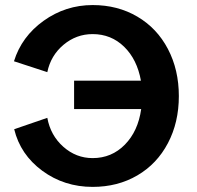

<svg xmlns="http://www.w3.org/2000/svg" viewBox="-20 -730 780 759"><path d="M272.9 -411.1H537.1Q522 -495.1 470.7 -545.2Q419.4 -595.2 346.2 -595.2Q281.7 -595.2 231.2 -553Q180.7 -510.7 167 -444.8L35.2 -487.8Q65.4 -585.4 152.3 -647.7Q239.3 -710 346.2 -710Q445.3 -710 522.9 -664.3Q600.6 -618.7 643.8 -536.4Q687 -454.1 687 -350.1Q687 -246.1 643.8 -164.1Q600.6 -82 522.9 -36.6Q445.3 8.8 346.2 8.8Q233.9 8.8 147.2 -54.9Q60.5 -118.7 36.1 -219.2L167 -264.2Q179.7 -194.8 230.2 -149.9Q280.8 -105 346.2 -105Q421.4 -105 473.6 -158.2Q525.9 -211.4 538.1 -298.8H272.9Z"/></svg>

Font: LT Superior
Style: Bold
Weight: 400
Designer: Daniel Lyons
Foundry: LyonsType
Version: Version 1.000